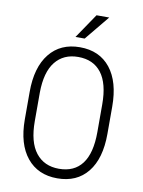

<svg xmlns="http://www.w3.org/2000/svg" viewBox="-98 -976 787 1054"><g transform="rotate(10 295.0 -449.5)"><path d="M468.8 -432.6Q468.8 -549.3 423.8 -607.9Q378.9 -666.5 294.4 -666.5Q212.9 -666.5 167 -609.1Q121.1 -551.8 120.1 -437.5V-278.3Q120.1 -161.1 166.5 -102.3Q212.9 -43.5 295.4 -43.5Q380.4 -43.5 424.6 -102.1Q468.8 -160.6 468.8 -278.3ZM524.9 -278.3Q524.9 -140.6 464.6 -65.4Q404.3 9.8 295.4 9.8Q187.5 9.8 126.2 -65.4Q64.9 -140.6 64.5 -276.9V-431.6Q64.5 -568.8 125.5 -644.8Q186.5 -720.7 294.4 -720.7Q403.8 -720.7 464.4 -644.5Q524.9 -568.4 524.9 -430.2ZM353 -909.2H423.8L311 -772H259.8Z"/></g></svg>

Font: MAUL Condensed Light
Style: Light
Weight: 300
Designer: MAUL
Version: Version 2.137; 2017; ttfautohint (v1.8.3)